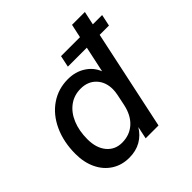

<svg xmlns="http://www.w3.org/2000/svg" viewBox="-199 -931 1110 1110"><g transform="rotate(-45 356.0 -376.0)"><path d="M35 -223Q35 -321 70.5 -398Q106 -475 168.5 -517.5Q231 -560 310 -560Q371 -560 417 -530.5Q463 -501 482 -452L516 -611H361L376 -682H531L549 -765H654L636 -682H712L697 -611H621L491 0H386L402 -76Q377 -34 336 -10.5Q295 13 240 13Q179 13 132.5 -17Q86 -47 60.5 -100.5Q35 -154 35 -223ZM272 -78Q334 -78 376.5 -116Q419 -154 434 -224L448 -291Q453 -316 453 -334Q453 -394 417.5 -431.5Q382 -469 323 -469Q269 -469 228.5 -439Q188 -409 166 -356Q144 -303 144 -234Q144 -163 179 -120.5Q214 -78 272 -78Z"/></g></svg>

Font: Application Medium
Style: Italic
Weight: 500
Italic angle: -12°
Designer: Wei Huang
Foundry: Wei Huang
Version: Version 0.012